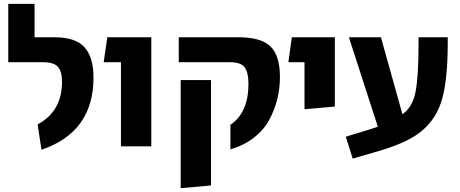

<svg xmlns="http://www.w3.org/2000/svg" viewBox="-20 -762 2396 1000"><path d="M196 18 176 -114Q303 -182 303 -336Q303 -389 282 -413.5Q261 -438 202 -438H23V-742H160V-568H263Q374 -568 420.5 -515.5Q467 -463 467 -358Q467 -74 196 18Z M610 0V-438H520L539 -568H768V0Z M1180 16V-112Q1274 -175 1274 -325Q1274 -384 1254.5 -411Q1235 -438 1178 -438H911V-568H1221Q1340 -568 1389 -520Q1438 -472 1438 -361Q1438 -301 1424 -245Q1410 -189 1381.5 -136.5Q1353 -84 1301 -44Q1249 -4 1180 16ZM921 218V-345H1079V204Z M1566 -193V-438H1482L1500 -568H1724V-207Z M2160 -568H2312V-541Q2312 -332 2277 -228Q2242 -124 2153 -62Q2078 -10 1931 31L1817 64L1781 -50L1899 -86Q1905 -88 1948 -102L1797 -568H1964L2076 -167Q2128 -203 2144 -282Q2160 -361 2160 -540Z"/></svg>

Font: FiraGO
Style: Bold
Weight: 700
Designer: bBox Type
Foundry: bBox Type GmbH
Version: Version 1.001;PS 001.001;hotconv 1.0.88;makeotf.lib2.5.64775